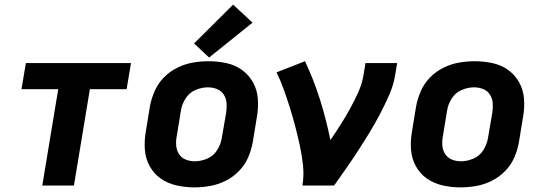

<svg xmlns="http://www.w3.org/2000/svg" viewBox="-20 -803 2344 831"><path d="M163 0H300L369 -417H528L547 -530H92L73 -417H232Z M821 8Q854 8 888.5 2Q923 -4 955.5 -20Q988 -36 1014 -62.5Q1040 -89 1054 -121.5Q1068 -154 1074 -188L1092 -298Q1099 -337 1096 -375.5Q1093 -414 1075 -446.5Q1057 -479 1027 -500.5Q997 -522 959 -530Q921 -538 882 -538Q849 -538 814.5 -532Q780 -526 747.5 -510Q715 -494 689.5 -468Q664 -442 649.5 -409Q635 -376 629 -343L611 -233Q604 -193 607 -154.5Q610 -116 628 -83.5Q646 -51 676 -30Q706 -9 744 -0.5Q782 8 821 8ZM823 -105Q802 -105 783.5 -112.5Q765 -120 754.5 -136.5Q744 -153 742.5 -173.5Q741 -194 745 -214L763 -324Q767 -351 783 -376.5Q799 -402 826 -413.5Q853 -425 880 -425Q901 -425 919.5 -417.5Q938 -410 948.5 -393.5Q959 -377 960.5 -357Q962 -337 959 -316L940 -206Q936 -179 920 -153.5Q904 -128 877 -116.5Q850 -105 823 -105ZM885 -554 1073 -705 989 -783 820 -615Z M1289 0H1426Q1453 -38 1479.5 -76Q1506 -114 1531 -152.5Q1556 -191 1580 -230.5Q1604 -270 1625 -310Q1646 -350 1664.5 -392Q1683 -434 1690 -477L1699 -530H1562L1553 -477Q1547 -440 1530.5 -403.5Q1514 -367 1495 -332.5Q1476 -298 1454.5 -264Q1433 -230 1410 -197Q1392 -286 1365 -372Q1338 -458 1300 -538L1177 -490Q1195 -453 1209 -413.5Q1223 -374 1235.5 -334Q1248 -294 1258.5 -253.5Q1269 -213 1278 -171.5Q1287 -130 1291.5 -87Q1296 -44 1289 0Z M1973 8Q2006 8 2040.5 2Q2075 -4 2107.5 -20Q2140 -36 2166 -62.5Q2192 -89 2206 -121.5Q2220 -154 2226 -188L2244 -298Q2251 -337 2248 -375.5Q2245 -414 2227 -446.5Q2209 -479 2179 -500.5Q2149 -522 2111 -530Q2073 -538 2034 -538Q2001 -538 1966.5 -532Q1932 -526 1899.5 -510Q1867 -494 1841.5 -468Q1816 -442 1801.5 -409Q1787 -376 1781 -343L1763 -233Q1756 -193 1759 -154.5Q1762 -116 1780 -83.5Q1798 -51 1828 -30Q1858 -9 1896 -0.5Q1934 8 1973 8ZM1975 -105Q1954 -105 1935.5 -112.5Q1917 -120 1906.5 -136.5Q1896 -153 1894.5 -173.5Q1893 -194 1897 -214L1915 -324Q1919 -351 1935 -376.5Q1951 -402 1978 -413.5Q2005 -425 2032 -425Q2053 -425 2071.5 -417.5Q2090 -410 2100.5 -393.5Q2111 -377 2112.5 -357Q2114 -337 2111 -316L2092 -206Q2088 -179 2072 -153.5Q2056 -128 2029 -116.5Q2002 -105 1975 -105Z"/></svg>

Font: Iosevka Sparkle XBdObl
Style: Regular
Weight: 800
Italic angle: -9°
Designer: Belleve Invis
Foundry: Belleve Invis
Version: Version 4.5.0; ttfautohint (v1.8.3)